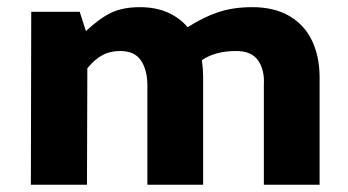

<svg xmlns="http://www.w3.org/2000/svg" viewBox="-20 -508 956 528"><path d="M858.9 -297.9V0H705.6V-275.4Q708 -315.4 689.9 -341.6Q671.9 -367.7 629.4 -367.7Q600.6 -367.7 577.6 -361.6Q554.7 -355.5 535.2 -342.8Q538.6 -317.9 538.6 -297.9V0H385.3V-275.4Q384.8 -316.4 367.4 -342Q350.1 -367.7 310.5 -367.7Q282.7 -367.7 261.7 -356.4Q240.7 -345.2 220.2 -320.3L219.2 0H64.9L65.9 -475.6H199.2L216.3 -422.4Q253.4 -457.5 285.6 -472.9Q317.9 -488.3 364.7 -488.3Q407.7 -488.3 440.7 -473.9Q473.6 -459.5 496.1 -433.1Q536.6 -459.5 578.4 -473.9Q620.1 -488.3 673.8 -488.3Q734.4 -488.3 775.9 -463.9Q817.4 -439.5 837.9 -396.5Q858.4 -353.5 858.9 -297.9Z"/></svg>

Font: Selawik
Style: Bold
Weight: 700
Designer: Aaron Bell
Foundry: Microsoft Corporation
Version: Version 1.01